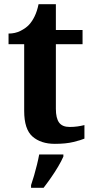

<svg xmlns="http://www.w3.org/2000/svg" viewBox="-20 -680 445 921"><path d="M243 10Q176 10 136 -25Q96 -60 96 -148V-468H21V-519Q53 -519 78.5 -532Q104 -545 119 -561Q134 -577 146 -601.5Q158 -626 165 -660H248V-536H376V-468H248V-158Q248 -113 263.5 -92Q279 -71 314 -71Q334 -71 351.5 -73.5Q369 -76 385 -80V-15Q369 -8 332.5 1Q296 10 243 10ZM129 208Q136 188 143.5 162Q151 136 157.5 109.5Q164 83 168 61H284V71Q275 92 259 119Q243 146 224.5 172.5Q206 199 189 221H129Z"/></svg>

Font: Noto Serif Thai
Style: Regular
Weight: 400
Designer: Monotype Design Team
Foundry: Monotype Imaging Inc.
Version: Version 2.001